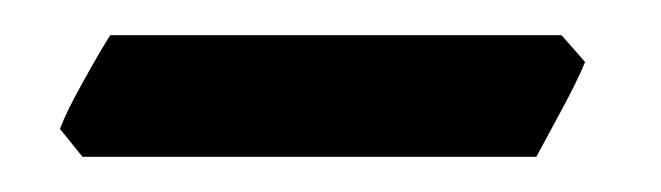

<svg xmlns="http://www.w3.org/2000/svg" viewBox="-20 -303 372 108"><path d="M309.1 -268.1Q304.7 -257.3 295.4 -240.2Q286.1 -223.1 281.7 -214.8H26.4L13.7 -230.5Q17.6 -240.7 26.9 -257.3Q36.1 -273.9 42 -283.2H295.9Z"/></svg>

Font: Gentium Plus
Style: Bold Italic
Weight: 700
Italic angle: -8°
Designer: Victor Gaultney, Annie Olsen, Iska Routamaa, Becca Hirsbrunner
Foundry: SIL International
Version: Version 6.101